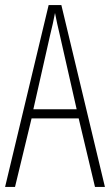

<svg xmlns="http://www.w3.org/2000/svg" viewBox="-20 -734 432 754"><path d="M353 0 289 -269H104L39 0H0L171 -714H221L392 0ZM215 -596Q209 -622 204.5 -641.5Q200 -661 196 -683Q192 -661 187.5 -641.5Q183 -622 177 -597L111 -305H281Z"/></svg>

Font: Noto Sans Myanmar UI ExtraCondensed ExtraLight
Style: Regular
Weight: 200
Width: 2
Designer: Monotype Design Team
Foundry: Monotype Imaging Inc.
Version: Version 2.103; ttfautohint (v1.8.4.7-5d5b)